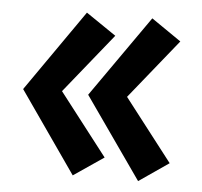

<svg xmlns="http://www.w3.org/2000/svg" viewBox="-43 -553 627 597"><g transform="rotate(5 270.5 -255.0)"><path d="M352 -259 502 -445 409 -509 231 -255 409 -1 502 -65ZM149 -259 299 -445 205 -509 28 -255 205 -1 299 -65Z"/></g></svg>

Font: Glinicke Jost Bold
Style: Bold
Weight: 700
Version: Version 3.710